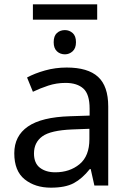

<svg xmlns="http://www.w3.org/2000/svg" viewBox="-20 -857 601 887"><path d="M288 -545Q386 -545 433 -502Q480 -459 480 -365V0H416L399 -76H395Q360 -32 321 -11Q282 10 215 10Q142 10 94 -28.5Q46 -67 46 -149Q46 -229 109 -272.5Q172 -316 303 -320L394 -323V-355Q394 -422 365 -448Q336 -474 283 -474Q241 -474 203 -461.5Q165 -449 132 -433L105 -499Q140 -518 188 -531.5Q236 -545 288 -545ZM393 -262 314 -259Q214 -255 175.5 -227Q137 -199 137 -148Q137 -103 164.5 -82Q192 -61 235 -61Q302 -61 347.5 -98.5Q393 -136 393 -214ZM429 -837V-766H132V-837ZM280 -718Q300 -718 315.5 -704.5Q331 -691 331 -662Q331 -634 315.5 -620Q300 -606 280 -606Q258 -606 243 -620Q228 -634 228 -662Q228 -691 243 -704.5Q258 -718 280 -718Z"/></svg>

Font: BC Sans
Style: Regular
Weight: 400
Designer: Monotype Design Team
Province of B.C.
Foundry: Monotype Imaging Inc.
Version: Version 2.000;GOOG;noto-source:20170915:90ef993387c0